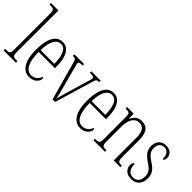

<svg xmlns="http://www.w3.org/2000/svg" viewBox="26 -1464 2177 2177"><g transform="rotate(45 1114.5 -375.0)"><path d="M8 0H206V-24H201C135 -24 127 -30 127 -98V-760H8V-736H20C74 -736 86 -730 86 -660V-98C86 -30 78 -24 12 -24H8Z M425 10C505 10 547 -47 547 -80C547 -94 542 -101 536 -104C519 -62 486 -21 428 -21C349 -21 302 -101 301 -269H562V-294C562 -449 511 -543 417 -543C317 -543 261 -450 261 -262C261 -88 323 10 425 10ZM522 -299H302C305 -431 343 -513 417 -513C492 -513 520 -426 522 -299Z M665 -462 793 0H834L971 -457C985 -507 992 -512 1024 -512H1028V-536H879V-512H897C934 -512 945 -505 945 -487C945 -471 933 -435 912 -367L867 -213C840 -125 824 -64 818 -37C810 -76 790 -157 774 -213L722 -407C714 -436 703 -475 703 -490C703 -506 714 -512 748 -512H762V-536H607V-512C647 -512 653 -505 665 -462Z M1243 10C1323 10 1365 -47 1365 -80C1365 -94 1360 -101 1354 -104C1337 -62 1304 -21 1246 -21C1167 -21 1120 -101 1119 -269H1380V-294C1380 -449 1329 -543 1235 -543C1135 -543 1079 -450 1079 -262C1079 -88 1141 10 1243 10ZM1340 -299H1120C1123 -431 1161 -513 1235 -513C1310 -513 1338 -426 1340 -299Z M1448 0H1633V-24H1627C1573 -24 1563 -31 1563 -99V-330C1563 -454 1611 -510 1679 -510C1748 -510 1773 -452 1773 -360V0H1880V-24H1876C1823 -24 1814 -31 1814 -100V-360C1814 -486 1774 -543 1684 -543C1622 -543 1589 -511 1564 -458H1561L1557 -536H1452V-512H1457C1512 -512 1522 -506 1522 -438V-100C1522 -31 1512 -24 1456 -24H1448Z M2060 10C2142 10 2191 -43 2191 -130C2191 -194 2167 -241 2089 -289C2023 -330 1994 -366 1994 -421C1994 -472 2017 -513 2072 -513C2127 -513 2154 -475 2154 -403C2173 -403 2182 -420 2182 -450C2182 -504 2140 -542 2073 -542C2002 -542 1957 -493 1957 -418C1957 -348 1986 -310 2069 -254C2138 -210 2154 -174 2154 -128C2154 -55 2121 -19 2061 -19C1998 -19 1969 -66 1969 -143C1953 -143 1940 -128 1940 -93C1940 -44 1977 10 2060 10Z"/></g></svg>

Font: Noto Serif Tamil ExtraCondensed ExtraLight
Style: Regular
Weight: 200
Width: 2
Designer: Indian Type Foundry, Tom Grace, and the Monotype Design Team
Foundry: Monotype Imaging Inc.
Version: Version 2.004